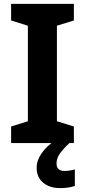

<svg xmlns="http://www.w3.org/2000/svg" viewBox="-20 -734 436 985"><path d="M359 0H37V-85L123 -112V-602L37 -629V-714H359V-629L272 -602V-112L359 -85ZM270 105Q270 125 281 134Q292 143 311 143Q325 143 340 140.5Q355 138 364 135V220Q349 225 331 228Q313 231 289 231Q234 231 201 203Q168 175 168 127Q168 50 272 -21L336 0Q302 32 286 55.5Q270 79 270 105Z"/></svg>

Font: Noto Sans Syriac
Style: Bold
Weight: 700
Designer: Patrick Giasson and the Monotype Design Team
Foundry: Monotype Imaging Inc.
Version: Version 3.000; ttfautohint (v1.8.4.7-5d5b)